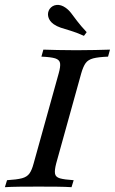

<svg xmlns="http://www.w3.org/2000/svg" viewBox="-34 -777 476 797"><path d="M-13.7 0 -4.8 -29Q36.3 -31.5 57.3 -37.1Q78.2 -42.7 88.3 -56.9Q98.4 -71 105.6 -98.4L209.7 -472.6Q217.7 -500.8 215.3 -514.9Q212.9 -529 195.2 -534.7Q177.4 -540.3 137.9 -541.9L146 -571Q170.2 -570.2 205.2 -569.4Q240.3 -568.5 282.3 -568.5Q324.2 -568.5 360.5 -569.4Q396.8 -570.2 422.6 -571L414.5 -541.9Q374.2 -540.3 352.8 -534.7Q331.5 -529 321.4 -514.9Q311.3 -500.8 303.2 -472.6L199.2 -98.4Q191.9 -70.2 194.4 -56Q196.8 -41.9 214.9 -36.7Q233.1 -31.5 271.8 -29L262.9 0Q239.5 -1.6 203.6 -2Q167.7 -2.4 126.6 -2.4Q83.9 -2.4 47.6 -2Q11.3 -1.6 -13.7 0ZM314.5 -628.2Q282.3 -642.7 258.5 -649.6Q234.7 -656.5 218.1 -662.1Q201.6 -667.7 188.7 -676.6Q171 -689.5 166.5 -706.9Q162.1 -724.2 171.8 -739.5Q183.1 -754.8 201.2 -756.5Q219.4 -758.1 237.9 -745.2Q250.8 -736.3 261.3 -722.6Q271.8 -708.9 286.3 -689.5Q300.8 -670.2 325.8 -643.5Z"/></svg>

Font: Playfair 5pt SemiExpanded Light Medium
Style: Italic
Weight: 500
Italic angle: -15.6°
Version: Version 2.001;gftools[0.9.30]